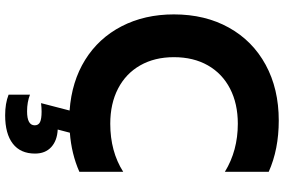

<svg xmlns="http://www.w3.org/2000/svg" viewBox="-194 -624 1076 727"><g transform="rotate(90 343.5 -261.0)"><path d="M339 244V163Q367 174 402 174Q455 174 455 145Q455 131 443 125Q431 119 403 119Q389 119 371 121L399 13Q289 5 207 -46Q125 -97 80 -184Q35 -271 35 -382Q35 -500 85 -590Q135 -680 226 -729.5Q317 -779 437 -779Q546 -779 631 -741V-575Q551 -624 449 -624Q373 -624 316 -594.5Q259 -565 228 -510.5Q197 -456 197 -382Q197 -309 228 -254.5Q259 -200 316 -170.5Q373 -141 449 -141Q554 -141 631 -190V-24Q563 6 483 12L471 58Q513 60 537.5 82.5Q562 105 562 144Q562 199 524.5 228Q487 257 417 257Q372 257 339 244Z"/></g></svg>

Font: Application
Style: Bold
Weight: 700
Designer: Wei Huang
Foundry: Wei Huang
Version: Version 0.012